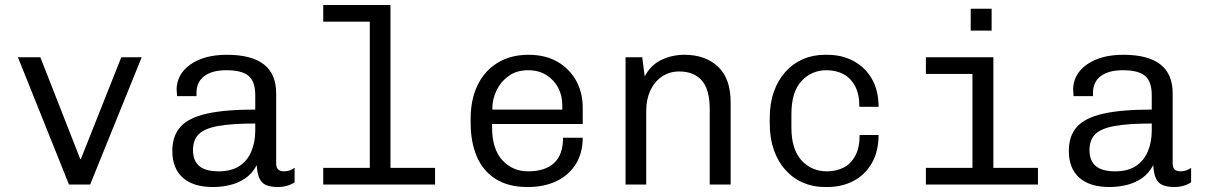

<svg xmlns="http://www.w3.org/2000/svg" viewBox="-20 -741 4840 771"><path d="M257 0 52 -511H142L302 -103H305L467 -511H549L342 0Z M835 10Q756 10 714 -27.5Q672 -65 672 -135Q672 -195 704.5 -231.5Q737 -268 810 -284.5Q883 -301 1005 -301V-359Q1005 -413 978.5 -436Q952 -459 889 -459Q832 -459 800.5 -435.5Q769 -412 769 -368V-355H691Q690 -374 689.5 -379.5Q689 -385 689 -384Q689 -383 689 -380Q689 -377 689 -378Q689 -443 744.5 -482Q800 -521 891 -521Q990 -521 1039.5 -482.5Q1089 -444 1089 -366V-85Q1089 -67 1097.5 -60Q1106 -53 1120 -53Q1144 -53 1163 -67V-9Q1150 0 1132.5 5Q1115 10 1096 10Q1068 10 1049.5 2.5Q1031 -5 1022 -24Q1013 -43 1011 -78Q993 -44 965 -25Q937 -6 903.5 2Q870 10 835 10ZM859 -53Q909 -53 941.5 -74.5Q974 -96 989.5 -133.5Q1005 -171 1005 -216V-245Q910 -245 855.5 -235Q801 -225 778 -202Q755 -179 755 -138Q755 -96 780 -74.5Q805 -53 859 -53Z M1465 0V-654H1278V-721H1548V0ZM1278 0V-67H1727V0Z M2099 10Q2021 10 1970 -22.5Q1919 -55 1894.5 -113Q1870 -171 1870 -246V-265Q1870 -342 1898 -399.5Q1926 -457 1978.5 -489Q2031 -521 2102 -521Q2170 -521 2218.5 -493Q2267 -465 2293.5 -417Q2320 -369 2320 -309V-243H1956V-229Q1956 -143 1997 -98Q2038 -53 2101 -53Q2168 -53 2204.5 -86Q2241 -119 2241 -188H2320Q2320 -127 2292.5 -82.5Q2265 -38 2215.5 -14Q2166 10 2099 10ZM1957 -301H2238V-318Q2238 -358 2221 -389.5Q2204 -421 2173.5 -440Q2143 -459 2101 -459Q2054 -459 2022 -435.5Q1990 -412 1973.5 -377Q1957 -342 1957 -305Z M2492 0V-511H2559L2569 -434Q2592 -479 2635 -500Q2678 -521 2729 -521Q2812 -521 2863 -473.5Q2914 -426 2914 -330V0H2830V-303Q2830 -382 2798 -418Q2766 -454 2708 -454Q2668 -454 2638 -433.5Q2608 -413 2591.5 -377.5Q2575 -342 2575 -296V0Z M3292 10Q3245 10 3204.5 -7.5Q3164 -25 3134 -58.5Q3104 -92 3087.5 -139Q3071 -186 3071 -245V-266Q3071 -326 3087.5 -372.5Q3104 -419 3134 -452.5Q3164 -486 3204.5 -503.5Q3245 -521 3293 -521H3301Q3361 -521 3407.5 -496Q3454 -471 3481 -424.5Q3508 -378 3508 -312H3431Q3431 -363 3413.5 -395.5Q3396 -428 3366.5 -443.5Q3337 -459 3299 -459Q3239 -459 3198.5 -415.5Q3158 -372 3158 -283V-229Q3158 -141 3198.5 -97Q3239 -53 3301 -53Q3338 -53 3367.5 -68Q3397 -83 3414.5 -115.5Q3432 -148 3432 -199H3508Q3508 -133 3481 -86Q3454 -39 3407.5 -14.5Q3361 10 3301 10Z M3885 0V-444H3698V-511H3969V0ZM3698 0V-67H4148V0ZM3878 -618V-706H3962V-618Z M4435 10Q4356 10 4314 -27.5Q4272 -65 4272 -135Q4272 -195 4304.5 -231.5Q4337 -268 4410 -284.5Q4483 -301 4605 -301V-359Q4605 -413 4578.5 -436Q4552 -459 4489 -459Q4432 -459 4400.5 -435.5Q4369 -412 4369 -368V-355H4291Q4290 -374 4289.5 -379.5Q4289 -385 4289 -384Q4289 -383 4289 -380Q4289 -377 4289 -378Q4289 -443 4344.5 -482Q4400 -521 4491 -521Q4590 -521 4639.5 -482.5Q4689 -444 4689 -366V-85Q4689 -67 4697.5 -60Q4706 -53 4720 -53Q4744 -53 4763 -67V-9Q4750 0 4732.5 5Q4715 10 4696 10Q4668 10 4649.5 2.5Q4631 -5 4622 -24Q4613 -43 4611 -78Q4593 -44 4565 -25Q4537 -6 4503.5 2Q4470 10 4435 10ZM4459 -53Q4509 -53 4541.5 -74.5Q4574 -96 4589.5 -133.5Q4605 -171 4605 -216V-245Q4510 -245 4455.5 -235Q4401 -225 4378 -202Q4355 -179 4355 -138Q4355 -96 4380 -74.5Q4405 -53 4459 -53Z"/></svg>

Font: Chivo Mono Light
Style: Regular
Weight: 300
Monospace: yes
Designer: Hector Gatti
Foundry: Omnibus-Type
Version: Version 1.008